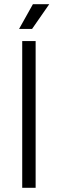

<svg xmlns="http://www.w3.org/2000/svg" viewBox="-20 -896 276 916"><path d="M86 0V-700H150V0ZM71 -758 137 -876H215L133 -758Z"/></svg>

Font: Space Grotesk Light
Style: Regular
Weight: 300
Designer: Florian Karsten
Foundry: Florian Karsten
Version: Version 2.000